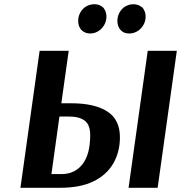

<svg xmlns="http://www.w3.org/2000/svg" viewBox="-20 -891 859 911"><path d="M168 -650H306L271 -401H318Q428 -401 488.5 -362.5Q549 -324 549 -240Q549 -170 517.5 -115.5Q486 -61 423.5 -30.5Q361 0 266 0H77ZM728 0H590L681 -650H819ZM262 -338 224 -65H272Q335 -65 371.5 -112Q408 -159 408 -250Q408 -299 382 -318.5Q356 -338 309 -338ZM565 -854Q587 -871 613 -871Q638 -871 657 -854Q671 -835 671 -813Q671 -776 642 -750Q620 -732 593 -732Q566 -732 551 -750Q537 -767 537 -791Q537 -828 565 -854ZM379 -854Q401 -871 428 -871Q454 -871 471 -854Q485 -835 485 -813Q485 -776 456 -750Q434 -732 408 -732Q382 -732 365 -750Q351 -767 351 -791Q351 -828 379 -854Z"/></svg>

Font: Arsenal SC
Style: Bold Italic
Weight: 700
Italic angle: -9.10001°
Designer: Andrij Shevchenko
Foundry: Stairsfor
Version: Version 2.001; ttfautohint (v1.8.4.7-5d5b)